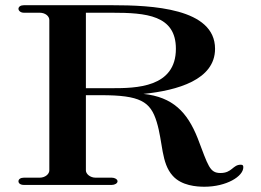

<svg xmlns="http://www.w3.org/2000/svg" viewBox="-20 -706 997 733"><path d="M307.9 -369.3V-657.4H406.9C537.6 -657.4 651.5 -648.5 651.5 -519.8C651.5 -371.3 499 -369.3 406.9 -369.3ZM760.4 6.9C844.6 6.9 908.9 -32.7 908.9 -67.3C908.9 -74.3 906.9 -77.2 899 -77.2C868.3 -77.2 866.3 -45.5 821.8 -45.5C780.2 -45.5 775.2 -72.3 734.7 -178.2C695 -278.2 639.6 -335.6 527.7 -347.5C657.4 -360.8 801 -401.2 801 -519.8C801 -675.2 559.4 -686.1 406.9 -686.1H71.3C58.4 -686.1 50.5 -680.2 50.5 -672.3C50.5 -665.3 58.4 -657.4 71.3 -657.4H131.7C152.5 -657.4 168.3 -644.6 168.3 -629.7V-55.4C168.3 -41.6 152.5 -27.7 131.7 -27.7H71.3C58.4 -27.7 50.5 -21.8 50.5 -13.9C50.5 -5.9 58.4 0 71.3 0H406.9C417.8 0 428.7 -5.9 428.7 -13.9C428.7 -21.8 417.8 -27.7 406.9 -27.7H344.6C324.8 -27.7 307.9 -41.6 307.9 -55.4V-342.6H365.3C514.9 -342.6 554.5 -318.8 578.2 -240.6C602 -163.4 595 -83.2 639.6 -34.7C673.3 3 730.7 6.9 760.4 6.9Z"/></svg>

Font: Biblismive
Style: Regular
Weight: 400
Designer: Susan Drake
Foundry: Susan Drake
Version: Version 1.0; ttfautohint (v1.8.4.7-5d5b)